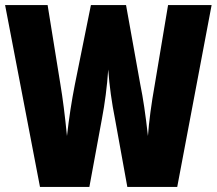

<svg xmlns="http://www.w3.org/2000/svg" viewBox="-20 -734 851 754"><path d="M676 0H480L432 -265Q412 -365 405 -461Q398 -360 380 -266L331 0H137L0 -714H167L217 -404Q231 -321 243 -200Q255 -306 274 -402L337 -714H475L531 -402Q547 -325 561 -200Q567 -285 588 -403L640 -714H811Z"/></svg>

Font: Noto Sans UI CondBlack
Style: Regular
Weight: 900
Width: 3
Designer: Monotype Design Team
Foundry: Monotype Imaging Inc.
Version: Version 1.001